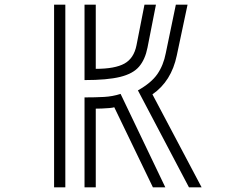

<svg xmlns="http://www.w3.org/2000/svg" viewBox="-20 -800 1040 820"><path d="M646 -780 610 -597Q600 -546 574 -515.5Q548 -485 493 -471.5Q438 -458 341 -458V-780H389V-506Q471 -506 511.5 -528.5Q552 -551 563 -607L597 -780ZM569 -414Q626 -446 652 -483.5Q678 -521 688 -573L731 -780H781L735 -563Q712 -453 631 -397L841 0H787ZM211 -780H259V0H211ZM468 -342Q463 -340 447 -338.5Q431 -337 414.5 -336.5Q398 -336 389 -336V0H341V-384Q387 -384 424 -386Q461 -388 495 -399L686 0H633Z"/></svg>

Font: Train One
Style: Regular
Weight: 400
Designer: Fontworks Inc.
Foundry: Fontworks Inc.
Version: Version 1.100